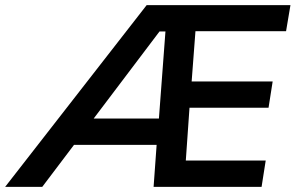

<svg xmlns="http://www.w3.org/2000/svg" viewBox="-80 -725 1147 745"><path d="M-60 0 489 -705H1047L1030 -604H653L680 -625L661 -374L649 -409H978L962 -307H636L656 -317L639 -74L627 -102H951L935 0H516L530 -194L554 -163H185L233 -197L84 0ZM539 -603 260 -234 252 -265H550L534 -230L562 -603Z"/></svg>

Font: Mulish ExtraLight
Style: Italic
Weight: 200
Italic angle: -9°
Designer: Vernon Adams
Foundry: Vernon Adams
Version: Version 3.603